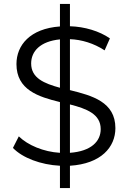

<svg xmlns="http://www.w3.org/2000/svg" viewBox="-20 -840 655 980"><path d="M337 -307C422 -285 494 -258 494 -181C494 -119 446 -68 337 -60ZM286 -392C206 -414 139 -441 139 -516C139 -578 185 -629 286 -639ZM337 6C496 -4 569 -89 569 -186C569 -320 450 -352 337 -380V-640C396 -638 459 -619 514 -583L541 -644C488 -681 412 -704 337 -706V-820H286V-705C133 -694 64 -609 64 -513C64 -381 176 -346 286 -319V-60C202 -65 122 -99 76 -144L46 -85C95 -34 188 1 286 6V120H337Z"/></svg>

Font: Montserrat-Alt1
Style: Regular
Weight: 400
Designer: Differentunic
Foundry: Differentunic
Version: Version 7.222